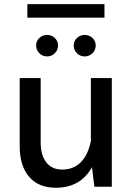

<svg xmlns="http://www.w3.org/2000/svg" viewBox="-20 -883 631 908"><path d="M474.1 -863.3V-799.3H109.4V-863.3ZM150.9 -667.5Q150.9 -689 166 -703.4Q181.2 -717.8 202.6 -717.8Q224.1 -717.8 239.3 -703.4Q254.4 -689 254.4 -667.5Q254.4 -646.5 239.3 -631.3Q224.1 -616.2 202.6 -616.2Q181.2 -616.2 166 -631.3Q150.9 -646.5 150.9 -667.5ZM328.6 -667.5Q328.6 -689 343.8 -703.4Q358.9 -717.8 380.4 -717.8Q402.3 -717.8 417.5 -703.4Q432.6 -689 432.6 -667.5Q432.6 -646.5 417.5 -631.3Q402.3 -616.2 380.4 -616.2Q358.9 -616.2 343.8 -631.3Q328.6 -646.5 328.6 -667.5ZM73.2 -190.9V-513.7H172.4V-209Q172.4 -148.9 199 -115Q225.6 -81.1 274.4 -81.1Q327.6 -81.1 362.1 -115.7Q396.5 -150.4 409.7 -215.3V-513.7H508.8V0H426.3L415 -92.3Q360.8 4.9 244.1 4.9Q162.1 4.9 117.7 -46.9Q73.2 -98.6 73.2 -190.9Z"/></svg>

Font: Estedad-FD Medium
Style: Regular
Weight: 500
Designer: Amin Abedi
Version: Version 7.3